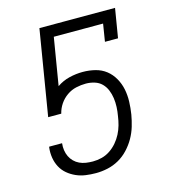

<svg xmlns="http://www.w3.org/2000/svg" viewBox="-110 -824 821 922"><g transform="rotate(-15 300.0 -363.5)"><path d="M254 8Q228 8 203 4.5Q178 1 155.5 -9Q133 -19 114.5 -34.5Q96 -50 84.5 -71.5Q73 -93 69 -118Q65 -143 68 -169L69 -173H133V-172Q131 -155 133.5 -138Q136 -121 143 -106.5Q150 -92 161.5 -80.5Q173 -69 188 -62Q203 -55 220 -52.5Q237 -50 254 -50Q276 -50 298 -55.5Q320 -61 339.5 -74Q359 -87 374.5 -105Q390 -123 400.5 -143.5Q411 -164 417 -185.5Q423 -207 426 -229Q430 -251 431 -273.5Q432 -296 429 -317.5Q426 -339 418 -358.5Q410 -378 395.5 -392.5Q381 -407 360 -413.5Q339 -420 317 -420Q293 -420 268.5 -414.5Q244 -409 222.5 -394Q201 -379 186.5 -357.5Q172 -336 166 -311H101L171 -735H547L523 -590H458L472 -677H227L188 -442Q217 -462 250.5 -470Q284 -478 317 -478Q349 -478 379 -470.5Q409 -463 432 -445Q455 -427 470 -400.5Q485 -374 491 -344.5Q497 -315 496 -283Q495 -251 490 -220Q485 -191 476.5 -162.5Q468 -134 453 -107.5Q438 -81 416.5 -58Q395 -35 368.5 -20Q342 -5 312.5 1.5Q283 8 254 8Z"/></g></svg>

Font: Iosevka Curly Slab LtExObl
Style: Regular
Weight: 300
Width: 7
Italic angle: -9°
Monospace: yes
Designer: Belleve Invis
Foundry: Belleve Invis
Version: Version 11.1.0; ttfautohint (v1.8.3)